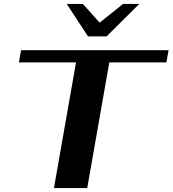

<svg xmlns="http://www.w3.org/2000/svg" viewBox="-20 -955 876 975"><path d="M366 -638H76L87 -700H836L825 -638H535L423 0H254ZM319 -935H401L486 -840L605 -935H687L521 -770H427Z"/></svg>

Font: Fahkwang
Style: Bold Italic
Weight: 700
Italic angle: -10°
Designer: Suppakit Chalermlarp | Katatrad Co.,Ltd.
Foundry: Cadson Demak Co.,Ltd.
Version: Version 1.000; ttfautohint (v1.6)